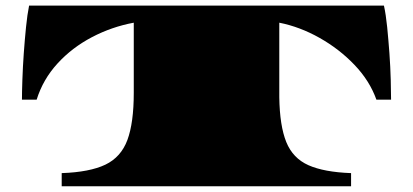

<svg xmlns="http://www.w3.org/2000/svg" viewBox="-20 -650 1441 670"><path d="M195.3 0V-45.9Q293 -49.3 347.7 -75.4Q402.3 -101.6 424.6 -161.6Q446.8 -221.7 446.8 -326.2V-570.8Q370.1 -556.6 300.8 -520.3Q231.4 -483.9 180.7 -428.5Q129.9 -373 107.9 -302.2H56.6Q56.6 -327.6 58.1 -372.1Q59.6 -416.5 63 -464.4Q66.4 -511.7 70.8 -555.4Q75.2 -599.1 81.5 -630.4H1319.8Q1326.7 -599.1 1331.1 -555.4Q1335.4 -511.7 1338.9 -464.4Q1342.3 -416.5 1343.5 -372.1Q1344.7 -327.6 1344.7 -302.2H1293.5Q1270 -368.2 1217 -423.6Q1164.1 -479 1095.2 -517.8Q1026.4 -556.6 954.6 -570.8V-310.5Q956.1 -210.9 979 -154.3Q1002 -97.7 1056.4 -73.5Q1110.8 -49.3 1205.1 -45.9V0Z"/></svg>

Font: Asset
Style: Regular
Weight: 400
Version: Version 1.003; ttfautohint (v1.8.4.7-5d5b)